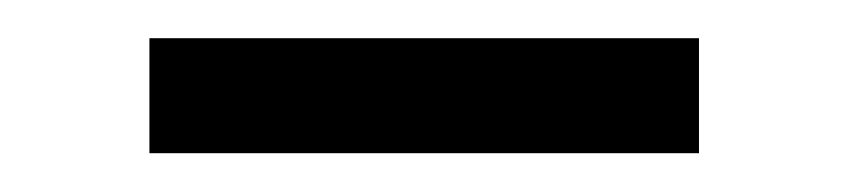

<svg xmlns="http://www.w3.org/2000/svg" viewBox="-20 -648 446 101"><path d="M58.6 -567.4Q130.9 -567.4 347.7 -567.4Q347.7 -582 347.7 -627.9Q275.4 -627.9 58.6 -627.9Q58.6 -613.3 58.6 -567.4Z"/></svg>

Font: Aptus Gothic JP
Style: Medium
Weight: 400
Designer: Fuminori Ogawa / Motoya
Version: Version 1